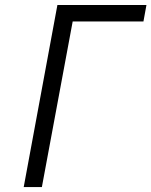

<svg xmlns="http://www.w3.org/2000/svg" viewBox="-20 -759 614 779"><path d="M76.2 0 212.9 -738.8H574.2L562 -671.9H274.9L149.9 0Z"/></svg>

Font: Involve
Style: Italic
Weight: 400
Italic angle: -10.5°
Designer: Stefan Peev
Foundry: Context Ltd.
Version: Version 1.001